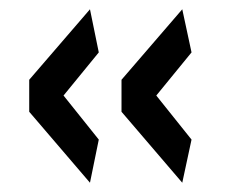

<svg xmlns="http://www.w3.org/2000/svg" viewBox="-20 -499 488 414"><path d="M43 -258V-327L174 -479L193 -386L117 -293L193 -198L174 -105ZM242 -258V-327L373 -479L393 -386L317 -293L393 -198L373 -105Z"/></svg>

Font: Involve SemiBold
Style: Regular
Weight: 600
Designer: Stefan Peev
Foundry: Context Ltd.
Version: Version 1.001